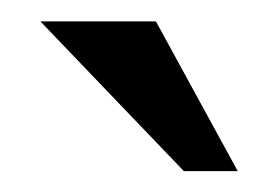

<svg xmlns="http://www.w3.org/2000/svg" viewBox="-20 -736 264 181"><path d="M204.1 -574.7H153.3L18.1 -715.8H127Z"/></svg>

Font: Arian AMU Serif
Style: Regular
Weight: 400
Designer: Ruben Hakobyan (Tarumian)
Foundry: Ruben Hakobyan (Tarumian)
Version: Version 1.002